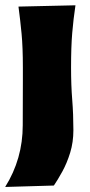

<svg xmlns="http://www.w3.org/2000/svg" viewBox="-34 -526 348 743"><path d="M-14 197.5Q54 89 54 -41.5L54.5 -214.5V-264.5Q54.5 -343 49.5 -395.5Q44.5 -448 37.5 -500.5L258 -505.5Q250 -452 245.5 -398.5Q241 -345 241 -264.5Q241 -196 245.5 -139.8Q250 -83.5 250 -22.5Q250 24.5 237.5 65Q225 105.5 207.2 137.8Q189.5 170 174.5 192Z"/></svg>

Font: Commissioner Flair ExtraBold
Style: Regular
Weight: 800
Designer: Kostas Bartsokas
Foundry: Kostas Bartsokas
Version: Version 1.000; ttfautohint (v1.8.3)